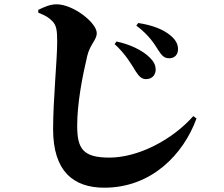

<svg xmlns="http://www.w3.org/2000/svg" viewBox="-20 -818 1040 893"><path d="M612 -485C627 -461 641 -450 659 -450C688 -450 704 -470 704 -494C704 -514 696 -531 677 -550C642 -585 583 -612 522 -625L513 -613C564 -567 593 -516 612 -485ZM716 -585C733 -558 745 -547 767 -547C792 -547 808 -564 808 -589C808 -614 796 -634 773 -653C740 -681 689 -701 623 -711L614 -699C674 -654 699 -612 716 -585ZM158 -759C195 -744 206 -737 223 -720C242 -701 246 -679 246 -624C246 -540 227 -354 227 -217C227 -22 321 55 465 55C685 55 833 -100 894 -267L879 -278C780 -166 621 -85 489 -85C366 -85 339 -126 339 -233C339 -338 363 -462 386 -559C399 -612 430 -632 430 -664C430 -712 321 -798 243 -798C213 -798 184 -785 158 -772Z"/></svg>

Font: Noto Serif CJK HK Black
Style: Regular
Weight: 900
Designer: Ryoko NISHIZUKA 西塚涼子 (kana & ideographs); Frank Grießhammer (Latin, Greek & Cyrillic); Wenlong ZHANG 张文龙 (bopomofo); San
Foundry: Adobe
Version: Version 2.001;hotconv 1.1.0;makeotfexe 2.6.0